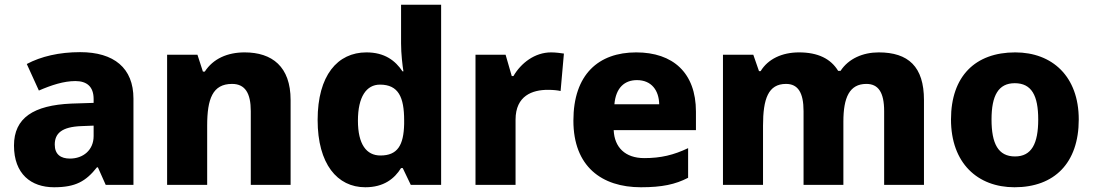

<svg xmlns="http://www.w3.org/2000/svg" viewBox="-20 -831 4615 810"><path d="M318 -611C230 -611 153 -593 93 -561L144 -449C197 -472 249 -489 298 -489C346 -489 375 -466 375 -413V-397L281 -394C122 -387 39 -334 39 -217C39 -97 111 -41 208 -41C299 -41 342 -66 389 -125H393L426 -51H543V-415C543 -544 461 -611 318 -611ZM324 -299 375 -301V-257C375 -198 331 -162 275 -162C237 -162 211 -179 211 -221C211 -268 240 -296 324 -299Z M1012 -610C939 -610 879 -583 844 -529H836L813 -600H685V-51H854V-301C854 -414 877 -477 959 -477C1014 -477 1038 -438 1038 -362V-51H1206V-409C1206 -550 1128 -610 1012 -610Z M1521 -41C1599 -41 1644 -77 1672 -122H1679L1713 -51H1841V-811H1672V-648C1672 -604 1678 -554 1682 -530H1678C1648 -575 1603 -610 1526 -610C1404 -610 1320 -513 1320 -325C1320 -139 1403 -41 1521 -41ZM1585 -175C1526 -175 1490 -222 1490 -322C1490 -423 1526 -474 1583 -474C1661 -474 1685 -421 1685 -323V-308C1683 -218 1657 -175 1585 -175Z M2305 -610C2236 -610 2178 -565 2146 -510H2139L2113 -600H1986V-51H2155V-326C2155 -428 2227 -452 2291 -452C2314 -452 2333 -450 2345 -447L2359 -605C2347 -607 2323 -610 2305 -610Z M2664 -610C2505 -610 2399 -517 2399 -322C2399 -129 2518 -41 2684 -41C2773 -41 2829 -53 2883 -81V-206C2822 -177 2768 -164 2698 -164C2617 -164 2572 -210 2569 -282H2916V-360C2916 -524 2819 -610 2664 -610ZM2667 -493C2729 -493 2760 -449 2761 -391H2572C2578 -461 2615 -493 2667 -493Z M3687 -610C3621 -610 3560 -584 3526 -532H3516C3485 -583 3431 -610 3351 -610C3279 -610 3220 -582 3189 -531H3182L3158 -600H3030V-51H3199V-301C3199 -414 3221 -477 3296 -477C3346 -477 3370 -441 3370 -362V-51H3538V-318C3538 -420 3564 -477 3635 -477C3685 -477 3710 -442 3710 -362V-51H3878V-409C3878 -550 3812 -610 3687 -610Z M4531 -327C4531 -509 4419 -610 4263 -610C4094 -610 3992 -509 3992 -327C3992 -143 4104 -41 4260 -41C4428 -41 4531 -143 4531 -327ZM4163 -327C4163 -428 4192 -480 4261 -480C4332 -480 4360 -428 4360 -327C4360 -225 4332 -171 4262 -171C4191 -171 4163 -225 4163 -327Z"/></svg>

Font: Noto Sans Tamil UI ExtraBold
Style: Regular
Weight: 800
Designer: Jelle Bosma - Monotype Design Team
Foundry: Monotype Imaging Inc.
Version: Version 2.004